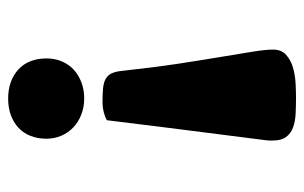

<svg xmlns="http://www.w3.org/2000/svg" viewBox="-156 -572 740 467"><g transform="rotate(90 213.5 -339.0)"><path d="M217.8 -689.5Q238.8 -689.5 257.8 -688.5Q276.9 -687.5 291 -682.1Q305.2 -676.8 313.7 -665.3Q322.3 -653.8 322.3 -632.8Q322.3 -629.4 322.3 -625.5Q322.3 -621.6 321.8 -617.7Q303.7 -476.1 291.5 -379.6Q279.3 -283.2 272.9 -229.5Q264.6 -224.6 252.9 -221.7Q241.2 -218.8 230.5 -218.8Q209 -218.8 194.8 -220.2Q180.7 -221.7 171.9 -226.8Q163.1 -231.9 158.7 -241.5Q154.3 -251 152.8 -267.1Q144.5 -343.8 135.3 -404.3Q126 -464.8 118.4 -509.8Q110.8 -554.7 106 -585.4Q101.1 -616.2 101.1 -633.8Q101.1 -654.3 114.3 -665.8Q127.4 -677.2 145.8 -682.4Q164.1 -687.5 184.1 -688.5Q204.1 -689.5 217.8 -689.5ZM317.9 -82.5Q317.9 -61 311 -43.7Q304.2 -26.4 291.3 -14.4Q278.3 -2.4 260.3 4.2Q242.2 10.7 220.2 10.7Q198.2 10.7 180.2 4.2Q162.1 -2.4 149.2 -14.4Q136.2 -26.4 129.4 -43.7Q122.6 -61 122.6 -82.5Q122.6 -103 129.9 -120.1Q137.2 -137.2 150.4 -149.2Q163.6 -161.1 181.4 -167.7Q199.2 -174.3 220.2 -174.3Q241.2 -174.3 259.3 -167.2Q277.3 -160.2 290.3 -147.9Q303.2 -135.7 310.5 -118.9Q317.9 -102.1 317.9 -82.5Z"/></g></svg>

Font: Tienne Black
Style: Regular
Weight: 900
Designer: vernon adams
Foundry: vernon adams
Version: Version 001.001